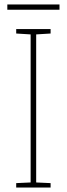

<svg xmlns="http://www.w3.org/2000/svg" viewBox="-20 -845 300 865"><path d="M248 -825H13V-801H248ZM208 0V-20L143 -23V-690L208 -694V-714H53V-694L118 -690V-23L53 -20V0Z"/></svg>

Font: Noto Sans Devanagari SemiCondensed Thin
Style: Regular
Weight: 100
Width: 4
Designer: Jelle Bosma - Monotype Design Team
Foundry: Monotype Imaging Inc.
Version: Version 2.004